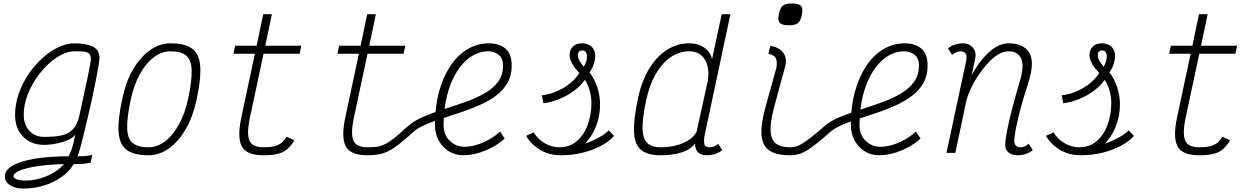

<svg xmlns="http://www.w3.org/2000/svg" viewBox="-20 -882 7240 1108"><path d="M115 206Q67 206 37.5 186.5Q8 167 8 136Q8 100 52.5 74Q97 48 179.5 34Q262 20 375 20Q390 -4 400 -42Q410 -80 415 -108Q407 -90 376.5 -76Q346 -62 307.5 -54Q269 -46 235 -46Q159 -46 113 -93.5Q67 -141 67 -219Q67 -280 87.5 -340Q108 -400 143.5 -452.5Q179 -505 223.5 -545.5Q268 -586 316 -609Q364 -632 409 -632Q472 -632 513 -614.5Q554 -597 554 -545Q554 -535 548.5 -501.5Q543 -468 533.5 -420Q524 -372 512 -316.5Q500 -261 487 -206Q474 -151 462.5 -103.5Q451 -56 441.5 -23Q432 10 427 20Q449 20 468.5 19Q488 18 513 11L503 56Q478 63 451.5 64Q425 65 405 65Q380 107 335.5 139Q291 171 234 188.5Q177 206 115 206ZM127 160Q189 160 250.5 134Q312 108 349 65Q262 67 196.5 77Q131 87 94.5 102Q58 117 58 136Q58 146 77 153Q96 160 127 160ZM235 -92Q294 -92 335 -100.5Q376 -109 401.5 -136.5Q427 -164 439 -219Q471 -365 487.5 -444.5Q504 -524 504 -540Q504 -563 494 -572.5Q484 -582 463.5 -584Q443 -586 409 -586Q373 -586 332.5 -565Q292 -544 254 -507.5Q216 -471 185 -424Q154 -377 135.5 -324.5Q117 -272 117 -219Q117 -162 149.5 -127Q182 -92 235 -92Z M836 14Q753 14 711.5 -16.5Q670 -47 664.5 -118.5Q659 -190 686 -313Q706 -409 747.5 -480.5Q789 -552 845 -592Q901 -632 964 -632Q1047 -632 1088.5 -601.5Q1130 -571 1135.5 -500Q1141 -429 1114 -305Q1094 -210 1052.5 -138Q1011 -66 955.5 -26Q900 14 836 14ZM837 -32Q888 -32 933.5 -67Q979 -102 1013.5 -165.5Q1048 -229 1066 -313Q1088 -418 1086 -477.5Q1084 -537 1054.5 -561.5Q1025 -586 963 -586Q912 -586 866.5 -551Q821 -516 786.5 -453Q752 -390 734 -305Q712 -201 714 -141Q716 -81 746 -56.5Q776 -32 837 -32Z M1501 14Q1402 14 1375 -38Q1348 -90 1373 -206L1451 -572H1327L1337 -618H1461L1499 -800H1549L1511 -618H1719L1709 -572H1501L1422 -202Q1403 -112 1419 -72Q1435 -32 1502 -32Q1538 -32 1562.5 -38Q1587 -44 1604 -57.5Q1621 -71 1634 -93L1679 -73Q1659 -39 1636 -20Q1613 -1 1581 6.5Q1549 14 1501 14Z M2325 -146Q2362 -181 2417.5 -205.5Q2473 -230 2536 -250Q2599 -270 2660 -291.5Q2721 -313 2771.5 -340.5Q2822 -368 2852.5 -407.5Q2883 -447 2883 -504Q2883 -546 2857.5 -566Q2832 -586 2800 -586Q2744 -586 2696.5 -554Q2649 -522 2614 -464.5Q2579 -407 2559.5 -329Q2540 -251 2540 -159Q2540 -104 2575.5 -69.5Q2611 -35 2660 -35Q2694 -35 2730.5 -46Q2767 -57 2802.5 -77Q2838 -97 2866 -123L2892 -82Q2860 -53 2819.5 -31.5Q2779 -10 2736.5 2Q2694 14 2654 14Q2608 14 2571 -8.5Q2534 -31 2512 -71Q2490 -111 2490 -163Q2490 -265 2513 -350.5Q2536 -436 2577.5 -499Q2619 -562 2676 -597Q2733 -632 2801 -632Q2860 -632 2896.5 -602Q2933 -572 2933 -504Q2933 -446 2908.5 -403.5Q2884 -361 2842.5 -330Q2801 -299 2748.5 -276Q2696 -253 2640 -234Q2584 -215 2530.5 -198Q2477 -181 2432.5 -161.5Q2388 -142 2360 -116Q2314 -74 2281 -48.5Q2248 -23 2220.5 -9.5Q2193 4 2165 9Q2137 14 2101 14Q2002 14 1975 -38Q1948 -90 1973 -206L2051 -572H1927L1937 -618H2061L2099 -800H2149L2111 -618H2319L2309 -572H2101L2022 -202Q2003 -112 2019 -72Q2035 -32 2102 -32Q2129 -32 2151 -34.5Q2173 -37 2196.5 -47.5Q2220 -58 2250.5 -81.5Q2281 -105 2325 -146Z M3217 14Q3150 14 3098 -16.5Q3046 -47 3016 -98L3060 -118Q3083 -79 3123.5 -55.5Q3164 -32 3207 -32Q3267 -32 3308.5 -67.5Q3350 -103 3371.5 -161.5Q3393 -220 3393 -288Q3393 -324 3382.5 -360.5Q3372 -397 3355 -421Q3330 -386 3291.5 -357.5Q3253 -329 3207.5 -310.5Q3162 -292 3116 -286L3107 -332Q3171 -339 3230.5 -374Q3290 -409 3324 -461Q3297 -487 3282 -515Q3267 -543 3267 -562Q3267 -593 3285.5 -612.5Q3304 -632 3338 -632Q3374 -632 3394.5 -612Q3415 -592 3415 -559Q3415 -540 3407 -513.5Q3399 -487 3382 -464Q3410 -430 3426.5 -379.5Q3443 -329 3443 -282Q3443 -214 3420.5 -155.5Q3398 -97 3356 -53Q3379 -61 3405.5 -73Q3432 -85 3456 -100Q3480 -115 3493 -130L3524 -98Q3495 -65 3446.5 -39.5Q3398 -14 3339 0Q3280 14 3217 14ZM3349 -497Q3360 -516 3363.5 -530Q3367 -544 3367 -555Q3367 -572 3360.5 -581.5Q3354 -591 3340 -591Q3328 -591 3321.5 -583.5Q3315 -576 3315 -563Q3315 -547 3324 -531.5Q3333 -516 3349 -497Z M4078 -32Q4089 -32 4101.5 -37.5Q4114 -43 4124 -53L4148 -16Q4134 -3 4110 5.5Q4086 14 4060 14Q4027 14 4009 -2.5Q3991 -19 3991 -54Q3964 -18 3912 -2Q3860 14 3791 14Q3718 14 3680.5 -16Q3643 -46 3639 -117Q3635 -188 3661 -312Q3681 -408 3723 -480Q3765 -552 3825.5 -592Q3886 -632 3959 -632Q4009 -632 4045 -606.5Q4081 -581 4089 -540L4145 -800H4195L4045 -95Q4041 -67 4045 -49.5Q4049 -32 4078 -32ZM3792 -32Q3866 -32 3923 -57Q3980 -82 4000 -122L4065 -418Q4076 -494 4046.5 -540Q4017 -586 3958 -586Q3898 -586 3848 -550.5Q3798 -515 3762.5 -452Q3727 -389 3709 -304Q3687 -201 3688 -141.5Q3689 -82 3715 -57Q3741 -32 3792 -32Z M4538 14Q4463 14 4422 -12Q4381 -38 4375 -98.5Q4369 -159 4397 -262L4461 -493Q4466 -522 4458.5 -543Q4451 -564 4414 -572L4426 -618Q4476 -608 4498.5 -579.5Q4521 -551 4513 -506L4447 -262Q4424 -176 4427 -125.5Q4430 -75 4458 -53.5Q4486 -32 4538 -32Q4557 -32 4573.5 -36.5Q4590 -41 4611 -54Q4632 -67 4662.5 -91Q4693 -115 4738 -154Q4774 -185 4827.5 -207Q4881 -229 4942.5 -248.5Q5004 -268 5064 -289.5Q5124 -311 5173.5 -339Q5223 -367 5253 -407Q5283 -447 5283 -504Q5283 -546 5257.5 -566Q5232 -586 5200 -586Q5144 -586 5096.5 -554Q5049 -522 5014 -464.5Q4979 -407 4959.5 -329Q4940 -251 4940 -159Q4940 -104 4975.5 -69.5Q5011 -35 5060 -35Q5094 -35 5130.5 -46Q5167 -57 5202.5 -77Q5238 -97 5266 -123L5292 -82Q5260 -53 5219.5 -31.5Q5179 -10 5136.5 2Q5094 14 5054 14Q5008 14 4971 -8.5Q4934 -31 4912 -71Q4890 -111 4890 -163Q4890 -265 4913 -350.5Q4936 -436 4977.5 -499Q5019 -562 5076 -597Q5133 -632 5201 -632Q5260 -632 5296.5 -602Q5333 -572 5333 -504Q5333 -446 5309 -403.5Q5285 -361 5243.5 -329.5Q5202 -298 5150.5 -274.5Q5099 -251 5043.5 -232Q4988 -213 4935.5 -196.5Q4883 -180 4840 -161.5Q4797 -143 4770 -119Q4723 -78 4690 -52Q4657 -26 4632.5 -11.5Q4608 3 4586 8.5Q4564 14 4538 14ZM4532 -736Q4492 -736 4479.5 -751Q4467 -766 4475 -803Q4483 -838 4498 -850Q4513 -862 4550 -862Q4590 -862 4602.5 -847.5Q4615 -833 4607 -795Q4600 -761 4584.5 -748.5Q4569 -736 4532 -736Z M5916 -53 5940 -16Q5926 -3 5902 5.5Q5878 14 5852 14Q5820 14 5800.5 -2Q5781 -18 5781 -44Q5781 -72 5791.5 -126.5Q5802 -181 5820.5 -253Q5839 -325 5863 -405Q5893 -503 5873 -544.5Q5853 -586 5800 -586Q5770 -586 5738.5 -566.5Q5707 -547 5677.5 -514Q5648 -481 5622.5 -442Q5597 -403 5579 -362.5Q5561 -322 5554 -288L5493 0H5442L5556 -533Q5557 -538 5557.5 -543.5Q5558 -549 5558 -553Q5558 -568 5548 -577Q5538 -586 5521 -586Q5511 -586 5498 -580.5Q5485 -575 5475 -565L5451 -602Q5465 -616 5489.5 -624Q5514 -632 5539 -632Q5560 -632 5577.5 -621.5Q5595 -611 5604.5 -590.5Q5614 -570 5607 -540L5587 -448Q5630 -528 5686.5 -580Q5743 -632 5801 -632Q5886 -632 5919.5 -577.5Q5953 -523 5913 -401Q5889 -327 5871 -260.5Q5853 -194 5843 -143Q5833 -92 5833 -65Q5833 -50 5843.5 -41Q5854 -32 5870 -32Q5881 -32 5893.5 -37.5Q5906 -43 5916 -53Z M6217 14Q6150 14 6098 -16.5Q6046 -47 6016 -98L6060 -118Q6083 -79 6123.5 -55.5Q6164 -32 6207 -32Q6267 -32 6308.5 -67.5Q6350 -103 6371.5 -161.5Q6393 -220 6393 -288Q6393 -324 6382.5 -360.5Q6372 -397 6355 -421Q6330 -386 6291.5 -357.5Q6253 -329 6207.5 -310.5Q6162 -292 6116 -286L6107 -332Q6171 -339 6230.5 -374Q6290 -409 6324 -461Q6297 -487 6282 -515Q6267 -543 6267 -562Q6267 -593 6285.5 -612.5Q6304 -632 6338 -632Q6374 -632 6394.5 -612Q6415 -592 6415 -559Q6415 -540 6407 -513.5Q6399 -487 6382 -464Q6410 -430 6426.5 -379.5Q6443 -329 6443 -282Q6443 -214 6420.5 -155.5Q6398 -97 6356 -53Q6379 -61 6405.5 -73Q6432 -85 6456 -100Q6480 -115 6493 -130L6524 -98Q6495 -65 6446.5 -39.5Q6398 -14 6339 0Q6280 14 6217 14ZM6349 -497Q6360 -516 6363.5 -530Q6367 -544 6367 -555Q6367 -572 6360.5 -581.5Q6354 -591 6340 -591Q6328 -591 6321.5 -583.5Q6315 -576 6315 -563Q6315 -547 6324 -531.5Q6333 -516 6349 -497Z M6901 14Q6802 14 6775 -38Q6748 -90 6773 -206L6851 -572H6727L6737 -618H6861L6899 -800H6949L6911 -618H7119L7109 -572H6901L6822 -202Q6803 -112 6819 -72Q6835 -32 6902 -32Q6938 -32 6962.5 -38Q6987 -44 7004 -57.5Q7021 -71 7034 -93L7079 -73Q7059 -39 7036 -20Q7013 -1 6981 6.5Q6949 14 6901 14Z"/></svg>

Font: Victor Mono Thin
Style: Italic
Weight: 100
Italic angle: -12°
Monospace: yes
Designer: Rune Bjørnerås
Version: Version 1.561;gftools[0.9.30]